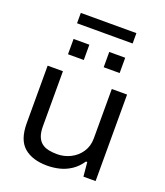

<svg xmlns="http://www.w3.org/2000/svg" viewBox="-158 -979 940 1097"><g transform="rotate(20 311.5 -431.0)"><path d="M259 12Q169 12 118 -31.5Q67 -75 67 -177V-526H160V-192Q160 -154 169.5 -130Q179 -106 196.5 -92.5Q214 -79 238 -74Q262 -69 290 -69Q333 -69 371 -88Q409 -107 433 -142.5Q457 -178 457 -226V-526H550V0H476L468 -86H460Q435 -49 402.5 -27.5Q370 -6 333.5 3Q297 12 259 12ZM154 -627V-720H250V-627ZM371 -627V-720H468V-627ZM142 -811V-874H480V-811Z"/></g></svg>

Font: Archivo SemiExpanded
Style: Regular
Weight: 400
Width: 6
Designer: Hector Gatti
Foundry: Omnibus-Type
Version: Version 2.001